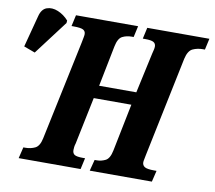

<svg xmlns="http://www.w3.org/2000/svg" viewBox="-166 -818 1017 910"><g transform="rotate(10 343.0 -363.0)"><path d="M-20 0 -7 -54H3Q28 -54 49 -64Q70 -74 78 -112L179 -591Q182 -607 184 -617Q186 -627 186 -633Q186 -647 174.5 -653.5Q163 -660 128 -660H118L130 -714H429L417 -660H407Q383 -660 363 -650Q343 -640 335 -600L296 -404H475L517 -597Q520 -609 522 -617.5Q524 -626 524 -633Q524 -647 513 -653.5Q502 -660 472 -660H461L473 -714H772L760 -660H750Q724 -660 702 -650Q680 -640 671 -600L571 -118Q569 -106 567 -97.5Q565 -89 565 -83Q565 -69 576.5 -61.5Q588 -54 623 -54H634L621 0H322L336 -54H346Q368 -54 388 -64Q408 -74 416 -114L462 -342H281L234 -115Q231 -106 230 -97.5Q229 -89 229 -83Q229 -67 239.5 -60.5Q250 -54 279 -54H290L278 0ZM-32 -506 -86 -526 -46 -678Q-37 -714 -12 -722.5Q13 -731 42 -719Q71 -707 93 -682L92 -670Z"/></g></svg>

Font: Noto Serif ExtraCondensed ExtraBold
Style: Italic
Weight: 800
Width: 2
Italic angle: -12°
Designer: Monotype Design Team
Foundry: Monotype Imaging Inc.
Version: Version 2.013